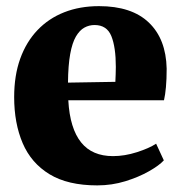

<svg xmlns="http://www.w3.org/2000/svg" viewBox="-20 -578 576 610"><path d="M289 11Q195.5 11 137.2 -24.5Q79 -60 52 -123.2Q25 -186.5 25 -269.5Q25 -338 44.2 -391.5Q63.5 -445 99 -482.2Q134.5 -519.5 184 -539Q233.5 -558.5 294.5 -558.5Q398.5 -558.5 453 -506.2Q507.5 -454 509.5 -360Q509.5 -326 507.2 -301.2Q505 -276.5 501 -259.5H197Q199.5 -214 209.8 -180.8Q220 -147.5 237.8 -125.5Q255.5 -103.5 280.8 -92.8Q306 -82 339 -82Q376 -82 415 -94.5Q454 -107 476 -121.5L500.5 -68.5Q486 -52.5 453.5 -34Q421 -15.5 378.2 -2.2Q335.5 11 289 11ZM196 -315.5 346.5 -318Q347 -330.5 347.5 -342Q348 -353.5 348 -365.5Q348 -428 333.8 -463.2Q319.5 -498.5 280.5 -498.5Q263 -498.5 248 -490.2Q233 -482 221.2 -462Q209.5 -442 203 -406.2Q196.5 -370.5 196 -315.5Z"/></svg>

Font: Merriweather 48pt Black
Style: Regular
Weight: 900
Version: Version 2.100